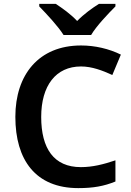

<svg xmlns="http://www.w3.org/2000/svg" viewBox="-20 -1024 675 988"><path d="M307 -844H449C475 -889 537 -954 574 -991V-1004H489C454 -982 412 -952 377 -916C343 -952 302 -981 267 -1004H182V-991C219 -953 279 -889 307 -844ZM397 -682C453 -682 508 -661 558 -638L602 -743C541 -773 469 -790 397 -790C179 -790 59 -639 59 -423C59 -201 163 -56 383 -56C460 -56 515 -66 574 -90V-199C512 -178 456 -164 396 -164C257 -164 192 -260 192 -422C192 -583 267 -682 397 -682Z"/></svg>

Font: Noto Sans Malayalam UI SemiBold
Style: Regular
Weight: 600
Designer: Jelle Bosma - Monotype Design Team
Foundry: Monotype Imaging Inc.
Version: Version 2.104